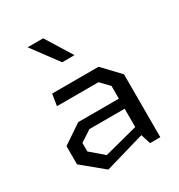

<svg xmlns="http://www.w3.org/2000/svg" viewBox="-190 -934 1001 1073"><g transform="rotate(-30 310.0 -397.0)"><path d="M472 0H538V-406L436 -513.5H136.5L124.5 -439H392.5L445 -384.5V-302.5H183L59 -219V-101.5L196 11.5L452 -63ZM272.5 -637H352L247.5 -806H147ZM145 -135V-190L217.5 -237.5H445V-119.5L229 -63Z"/></g></svg>

Font: Monaspace Krypton
Style: Regular
Weight: 400
Designer: Riley Cran & the Lettermatic Team
Foundry: Lettermatic
Version: Version 1.200 (Monaspace Krypton)